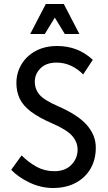

<svg xmlns="http://www.w3.org/2000/svg" viewBox="-20 -930 542 960"><path d="M36 -81 88 -153Q123 -118 163 -96Q203 -74 252 -74Q306 -74 337 -106Q368 -138 368 -182Q368 -219 341.5 -250Q315 -281 241 -313Q174 -342 134.5 -372Q95 -402 78.5 -437Q62 -472 62 -515Q62 -565 87 -607.5Q112 -650 158 -675Q204 -700 266 -700Q370 -700 444 -631L396 -558Q368 -586 334.5 -601.5Q301 -617 263 -617Q211 -617 182.5 -588.5Q154 -560 154 -522Q154 -484 177.5 -456.5Q201 -429 270 -399Q371 -355 415 -304Q459 -253 459 -192Q459 -131 432 -85.5Q405 -40 357 -15Q309 10 245 10Q185 10 128 -17Q71 -44 36 -81ZM131 -760 209 -910H299L377 -760H304L254 -842L204 -760Z"/></svg>

Font: Radio Canada Condensed
Style: Regular
Weight: 400
Width: 3
Designer: Charles Daoud, Etienne Aubert Bonn, Alexandre Saumier Demers, Jacques Le Bailly
Foundry: Radio-Canada
Version: Version 2.104; ttfautohint (v1.8.4.7-5d5b);gftools[0.9.28.de